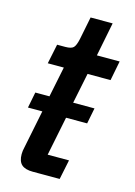

<svg xmlns="http://www.w3.org/2000/svg" viewBox="-104 -718 544 774"><g transform="rotate(15 167.5 -330.5)"><path d="M224 0H112Q80 0 65 -13.5Q50 -27 50 -57Q50 -64 51 -71.5Q52 -79 54 -87L86 -245H26L39 -311H98L124 -438H57L74 -520H108Q133 -520 142 -529Q151 -538 157 -566L176 -661H268L240 -520H335L319 -438H223L197 -311H286L273 -245H185L152 -82H241Z"/></g></svg>

Font: IBM Plex Sans Cond Medm
Style: Italic
Weight: 500
Width: 3
Italic angle: -11°
Designer: Mike Abbink, Paul van der Laan, Pieter van Rosmalen
Foundry: Bold Monday
Version: Version 1.3